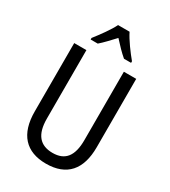

<svg xmlns="http://www.w3.org/2000/svg" viewBox="-226 -1053 1038 1172"><g transform="rotate(30 292.5 -466.5)"><path d="M332 -943H251C230 -900 186 -840 150 -794V-783H200C227 -806 259 -841 292 -876C324 -841 355 -808 385 -783H435V-794C400 -836 354 -898 332 -943ZM511 -232V-714H424V-232C424 -121 383 -67 294 -67C206 -67 160 -119 160 -231V-714H74V-232C74 -73 150 10 292 10C438 10 511 -75 511 -232Z"/></g></svg>

Font: Noto Sans Sinhala Condensed
Style: Regular
Weight: 400
Width: 3
Designer: Jelle Bosma - Monotype Design Team
Foundry: Monotype Imaging Inc.
Version: Version 2.006